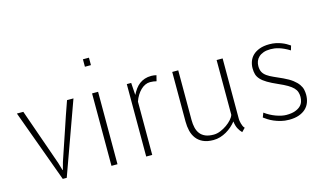

<svg xmlns="http://www.w3.org/2000/svg" viewBox="-89 -1038 2228 1324"><g transform="rotate(-15 1024.5 -375.5)"><path d="M217.8 -112.8 233.4 -59.1H235.8L250.5 -112.8Q285.6 -214.4 319.1 -315.7Q352.5 -417 388.2 -517.1H434.1L247.6 0H219.2L30.3 -517.1H76.2Z M609.9 -707.5H566.9V-760.7H609.9ZM609.9 0H566.9V-517.1H609.9Z M1018.1 -482.9Q1008.3 -485.4 997.6 -487.1Q986.8 -488.8 972.7 -488.8Q954.1 -488.8 937 -480.7Q919.9 -472.7 905 -458Q890.1 -443.4 877.9 -423.6Q865.7 -403.8 857.9 -380.4V0H814.9V-517.1H846.2L852.1 -429.7Q863.3 -452.1 876.7 -470.5Q890.1 -488.8 907 -501.5Q923.8 -514.2 944.8 -521.2Q965.8 -528.3 992.2 -528.3Q1000.5 -528.3 1011.7 -526.9Q1022.9 -525.4 1028.3 -523.4Z M1458 -78.1Q1444.3 -60.5 1426 -44.4Q1407.7 -28.3 1386.5 -16.1Q1365.2 -3.9 1341.8 3.2Q1318.4 10.3 1293.5 10.3Q1249 10.3 1219.5 -3.7Q1189.9 -17.6 1172.1 -41.3Q1154.3 -64.9 1146.7 -96.2Q1139.2 -127.4 1139.2 -162.6V-517.1H1182.1V-162.6Q1182.1 -132.8 1188 -107.7Q1193.8 -82.5 1207.8 -64.2Q1221.7 -45.9 1245.4 -35.6Q1269 -25.4 1304.7 -25.4Q1328.1 -25.4 1353 -35.6Q1377.9 -45.9 1399.4 -61Q1420.9 -76.2 1436.3 -93.8Q1451.7 -111.3 1456.1 -126.5V-517.1H1499V-83.5Q1499 -79.6 1500.2 -71Q1501.5 -62.5 1504.2 -52.2Q1506.8 -42 1511.2 -32.2Q1515.6 -22.5 1522.5 -16.1L1498 8.8Q1482.9 -6.3 1472.4 -26.4Q1461.9 -46.4 1458 -78.1Z M1949.2 -122.6Q1949.2 -141.6 1943.8 -157.5Q1938.5 -173.3 1924.6 -187.7Q1910.6 -202.1 1886.2 -216.6Q1861.8 -231 1823.7 -247.6Q1779.3 -267.1 1751.5 -283.7Q1723.6 -300.3 1707.8 -317.6Q1691.9 -335 1686.3 -354Q1680.7 -373 1680.7 -397.5Q1680.7 -422.9 1689.2 -446.5Q1697.8 -470.2 1716.3 -488.3Q1734.9 -506.3 1764.2 -517.3Q1793.5 -528.3 1835 -528.3Q1859.4 -528.3 1880.4 -523.9Q1901.4 -519.5 1919.2 -512.7Q1937 -505.9 1951.7 -497.6Q1966.3 -489.3 1978 -481L1968.3 -448.7Q1946.3 -462.4 1927.5 -470.9Q1908.7 -479.5 1892.6 -484.4Q1876.5 -489.3 1862.1 -491.2Q1847.7 -493.2 1834 -493.2Q1804.2 -493.2 1783.2 -485.6Q1762.2 -478 1748.8 -465.3Q1735.4 -452.6 1729.2 -436.3Q1723.1 -419.9 1723.1 -402.3Q1723.1 -376 1732.2 -359.1Q1741.2 -342.3 1759.3 -329.3Q1777.3 -316.4 1804.4 -304.4Q1831.5 -292.5 1867.7 -275.9Q1907.7 -257.3 1931.9 -238.5Q1956.1 -219.7 1969.2 -200.9Q1982.4 -182.1 1986.6 -163.3Q1990.7 -144.5 1990.7 -126.5Q1990.7 -96.7 1981.2 -71.5Q1971.7 -46.4 1952.1 -28.3Q1932.6 -10.3 1903.3 0Q1874 10.3 1834 10.3Q1802.2 10.3 1775.4 3.4Q1748.5 -3.4 1726.6 -12.9Q1704.6 -22.5 1688 -33.2Q1671.4 -43.9 1661.1 -51.8L1673.3 -83.5Q1690.4 -70.8 1710 -60.3Q1729.5 -49.8 1749.3 -42.5Q1769 -35.2 1788.3 -31Q1807.6 -26.9 1823.7 -26.9Q1860.8 -26.9 1885 -35.4Q1909.2 -43.9 1923.6 -57.4Q1938 -70.8 1943.6 -87.9Q1949.2 -105 1949.2 -122.6Z"/></g></svg>

Font: Ufes Sans Thin
Style: Regular
Weight: 100
Designer: Ricardo Esteves & Thais Bronze
Foundry: ProDesignUfes - Ricardo Esteves, Thais Bronze (This is a derivative work, based on Roboto family, by Christian Robertson
Version: Version 2.0